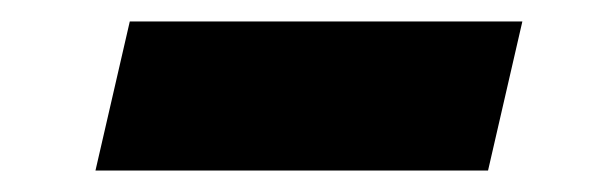

<svg xmlns="http://www.w3.org/2000/svg" viewBox="-20 -357 568 179"><path d="M467 -337 435 -198H69L101 -337Z"/></svg>

Font: Kantumruy Pro
Style: Bold Italic
Weight: 700
Italic angle: -13°
Version: Version 1.002